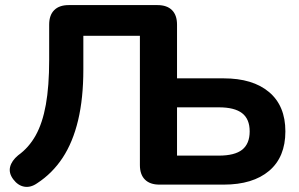

<svg xmlns="http://www.w3.org/2000/svg" viewBox="-20 -725 1174 754"><path d="M529.4 -76.8V-584.3H307.3V-452.3Q307.3 -338.8 286.7 -252.5Q266.1 -166.3 225.9 -105.3Q185.7 -44.3 125.9 -5.4Q100.4 12.4 75.5 8.1Q50.5 3.8 32 -20.9Q13.8 -45.3 19.7 -69.5Q25.6 -93.7 51 -114.9Q93.4 -145.3 120.2 -193.4Q147 -241.5 160 -313.7Q173.1 -386 173.1 -490V-628.2Q173.1 -665.5 192.9 -685.2Q212.6 -705 249.9 -705H598.4Q635.7 -705 655.5 -685.2Q675.2 -665.5 675.2 -628.2V-417.3H858.3Q972.9 -417.3 1036.8 -363.3Q1100.7 -309.3 1100.7 -209.1Q1100.7 -108 1036.8 -54Q972.9 0 858.3 0H606.2Q568.9 0 549.2 -19.8Q529.4 -39.5 529.4 -76.8ZM960.5 -209.1Q960.5 -257.6 930.8 -280.5Q901.1 -303.5 839.4 -303.5H675.2V-113.9H839.4Q901.9 -113.9 931.2 -137.2Q960.5 -160.6 960.5 -209.1Z"/></svg>

Font: SN Pro Thin
Style: Regular
Weight: 200
Designer: Tobias Whetton
Foundry: Supernotes
Version: Version 1.003;Glyphs 3.3 (3324)